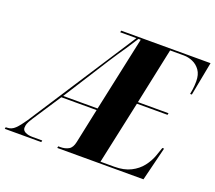

<svg xmlns="http://www.w3.org/2000/svg" viewBox="-177 -876 1164 1038"><g transform="rotate(20 405.0 -357.0)"><path d="M-57 0 -55 -10H-48Q-22 -10 -2 -29.5Q18 -49 43 -86L444 -704H351L353 -714H867L830 -520H820Q822 -527 825 -549Q828 -571 828 -595Q828 -634 811 -658Q794 -682 768.5 -693Q743 -704 717 -704H638L570 -382H746L744 -372H568L490 -10H569Q625 -10 663.5 -29.5Q702 -49 726 -80Q750 -111 762 -145L779 -194H789L741 0H245L247 -10H260Q286 -10 306 -21Q326 -32 333 -66L375 -265H172L65 -102Q49 -77 45 -65.5Q41 -54 41 -42Q41 -27 57 -18.5Q73 -10 99 -10H155L153 0ZM179 -275H377L469 -704H456Q429 -661 411.5 -635.5Q394 -610 379.5 -588.5Q365 -567 345 -536Z"/></g></svg>

Font: Noto Serif Display ExtraCondensed Black
Style: Italic
Weight: 900
Width: 2
Italic angle: -12°
Designer: Monotype Design Team
Foundry: Monotype Imaging Inc.
Version: Version 2.009